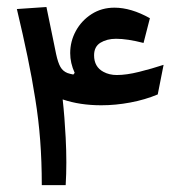

<svg xmlns="http://www.w3.org/2000/svg" viewBox="-20 -541 528 561"><path d="M102.1 0Q102.1 -69.8 97.4 -130.9Q92.8 -191.9 83 -252.4Q73.7 -312 60.5 -375.2Q47.4 -438.5 29.3 -514.6L115.7 -520.5L135.3 -425.3Q140.6 -400.4 144 -382.8Q149.4 -357.9 156.5 -345.5Q163.6 -333 177.2 -327.6Q181.2 -326.2 185.3 -325.2Q189.5 -324.2 194.3 -323.2L198.2 -328.1Q185.1 -356.9 185.1 -385.7Q185.1 -420.4 201.7 -450.7Q218.3 -481 247.6 -499.8Q276.9 -518.6 314.5 -518.6Q362.8 -518.6 418 -487.8L399.4 -415.5Q352.1 -427.7 319.3 -427.7Q292.5 -427.7 273.7 -416.3Q254.9 -404.8 254.9 -379.4Q254.9 -345.7 282.2 -331.1Q299.3 -321.8 321.3 -321.8Q349.6 -321.8 386.7 -331.1Q423.8 -340.3 458 -351.6L440.9 -265.1Q403.8 -249.5 360.8 -241.5Q317.9 -233.4 275.9 -233.4Q213.4 -233.4 163.1 -250.5Q166 -224.6 168.2 -196.3Q170.4 -168 171.9 -138.7Q175.8 -64 171.9 0Z"/></svg>

Font: Markazi Text
Style: Bold
Weight: 700
Designer: Borna Izadpanah (Arabic designer), Fiona Ross (Arabic design director) and Florian Runge (Latin designer)
Foundry: Borna Izadpanah and Florian Runge
Version: Version 1.001; ttfautohint (v1.8.3)